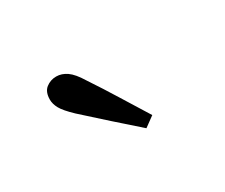

<svg xmlns="http://www.w3.org/2000/svg" viewBox="-51 -872 502 429"><g transform="rotate(-30 200.0 -657.5)"><path d="M256 -576 230 -557Q199 -584 169.5 -610.5Q140 -637 109 -665Q88 -685 81.5 -697Q75 -709 75 -720Q75 -740 86.5 -749Q98 -758 113 -758Q127 -758 140 -749Q153 -740 167 -717Q191 -681 212.5 -646Q234 -611 256 -576Z"/></g></svg>

Font: Source Serif Pro
Style: Regular
Weight: 400
Designer: Frank Grießhammer
Foundry: Adobe Systems Incorporated
Version: Version 2.000;PS 1.000;hotconv 16.6.51;makeotf.lib2.5.65220